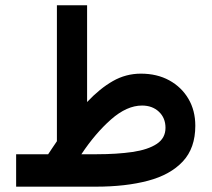

<svg xmlns="http://www.w3.org/2000/svg" viewBox="-20 -700 796 720"><path d="M160.6 -121.6Q168.5 -134.3 177 -146.2Q185.5 -158.2 193.4 -170.4V-680.2H306.6V-317.4Q354.5 -368.2 403.3 -396Q452.1 -423.8 508.3 -423.8Q568.8 -423.8 614.7 -398.7Q660.6 -373.5 686.5 -329.6Q712.4 -285.6 712.4 -228.5Q712.4 -144.5 665.5 -94.5Q618.7 -44.4 534.9 -22.2Q451.2 0 339.4 0H40.5V-121.6ZM512.7 -304.2Q455.6 -304.2 396.5 -252.2Q337.4 -200.2 285.2 -121.6H342.3Q418.5 -121.6 476.8 -130.1Q535.2 -138.7 567.9 -160.4Q600.6 -182.1 600.6 -220.7Q600.6 -257.8 575.9 -281Q551.3 -304.2 512.7 -304.2Z"/></svg>

Font: Vazirmatn RD UI FD SemiBold
Style: Regular
Weight: 600
Designer: Saber Rastikerdar
Foundry: Saber Rastikerdar
Version: Version 33.003